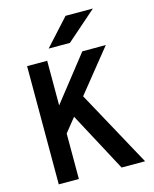

<svg xmlns="http://www.w3.org/2000/svg" viewBox="-133 -1010 882 1098"><g transform="rotate(-15 308.0 -460.5)"><path d="M185 -257V-423L403 -700H542ZM76 0V-700H195V0ZM448 0 253 -365 333 -465 587 0ZM221 -765 363 -921H525L347 -765Z"/></g></svg>

Font: Overpass Mono
Style: Bold
Weight: 700
Monospace: yes
Designer: Delve Withrington, Dave Bailey
Foundry: Delve Fonts LLC
Version: Version 4.000